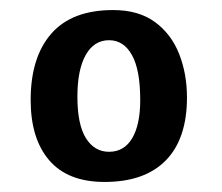

<svg xmlns="http://www.w3.org/2000/svg" viewBox="-20 -653 441 382"><path d="M205 -633Q256 -633 288.5 -609Q321 -585 336.5 -545.5Q352 -506 352 -459Q352 -377 310 -334Q268 -291 188 -291Q115 -291 78 -334Q41 -377 41 -454Q41 -539 82 -586Q123 -633 205 -633ZM197 -573Q167 -573 150.5 -543.5Q134 -514 134 -461Q134 -405 151 -378Q168 -351 197 -351Q227 -351 243 -378Q259 -405 259 -454Q259 -514 242.5 -543.5Q226 -573 197 -573Z"/></svg>

Font: Karma Variable Light
Style: Regular
Weight: 300
Designer: Joana Correia
Foundry: Indian Type Foundry
Version: Version 3.000